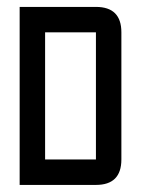

<svg xmlns="http://www.w3.org/2000/svg" viewBox="-20 -618 406 553"><path d="M36.6 -85.4V-598.1H256.3Q329.6 -598.1 329.6 -524.9V-158.7Q329.6 -85.4 256.3 -85.4ZM256.3 -158.7V-524.9H109.9V-158.7Z"/></svg>

Font: BabelStone Khitan Seal Glyphs
Style: Regular
Weight: 400
Designer: Andrew West
Foundry: BabelStone
Version: Version 1.004